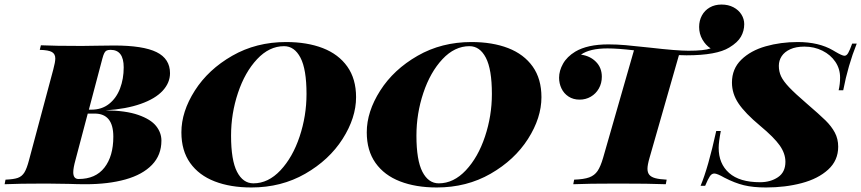

<svg xmlns="http://www.w3.org/2000/svg" viewBox="-69 -806 3768 840"><path d="M393.1 -323.2Q481.4 -322.3 535.9 -303.2Q590.3 -284.2 613.8 -254.9Q637.2 -225.6 637.2 -190.9Q637.2 -127.4 595.9 -84.7Q554.7 -42 480 -21Q405.3 0 305.2 0Q271 0 231.9 -1.5Q142.6 -2.9 132.8 -2.9Q11.2 -2.9 -48.8 0L-44.9 -20Q-8.8 -21.5 9 -27.8Q26.9 -34.2 37.6 -51.3Q48.3 -68.4 58.1 -106L164.1 -502Q172.9 -534.7 172.9 -550.3Q172.9 -569.8 158.2 -578.4Q143.6 -586.9 105 -587.9L109.9 -607.9Q168.5 -605 289.1 -605Q310.5 -605 356.4 -606Q404.3 -606.9 430.2 -606.9Q557.1 -606.9 616 -577.9Q674.8 -548.8 674.8 -485.8Q674.8 -443.8 642.6 -408.9Q610.4 -374 546.9 -351.6Q483.4 -329.1 393.1 -323.2ZM472.2 -511.2Q472.2 -587.9 415 -587.9Q403.8 -587.9 397.7 -585Q391.6 -582 387.5 -574.2Q383.3 -566.4 378.9 -549.8L319.8 -326.2H331.1Q376 -326.2 408 -351.3Q439.9 -376.5 456.1 -418.7Q472.2 -460.9 472.2 -511.2ZM345.2 -309.1H314.9L261.2 -106Q251.5 -71.3 251.5 -52.2Q251.5 -22.9 274.9 -22.9Q349.1 -22.9 387.9 -72.8Q426.8 -122.6 426.8 -208Q426.8 -309.1 345.2 -309.1Z M724.6 -227.1Q724.6 -317.4 783.4 -409.7Q842.3 -502 947 -562Q1051.8 -622.1 1182.6 -622.1Q1274.4 -622.1 1343.3 -595.5Q1412.1 -568.8 1450.4 -514.9Q1488.8 -460.9 1488.8 -380.9Q1488.8 -290.5 1429.9 -198.2Q1371.1 -106 1266.4 -45.9Q1161.6 14.2 1030.8 14.2Q939 14.2 870.1 -12.5Q801.3 -39.1 762.9 -93Q724.6 -147 724.6 -227.1ZM941.9 -212.9Q941.9 -105 968 -54.4Q994.1 -3.9 1039.6 -3.9Q1104.5 -3.9 1158 -60.8Q1211.4 -117.7 1241.7 -208.3Q1272 -298.8 1272 -395Q1272 -502.9 1245.6 -553.5Q1219.2 -604 1173.8 -604Q1108.9 -604 1055.7 -547.1Q1002.4 -490.2 972.2 -399.7Q941.9 -309.1 941.9 -212.9Z M1535.6 -227.1Q1535.6 -317.4 1594.5 -409.7Q1653.3 -502 1758.1 -562Q1862.8 -622.1 1993.7 -622.1Q2085.4 -622.1 2154.3 -595.5Q2223.1 -568.8 2261.5 -514.9Q2299.8 -460.9 2299.8 -380.9Q2299.8 -290.5 2241 -198.2Q2182.1 -106 2077.4 -45.9Q1972.7 14.2 1841.8 14.2Q1750 14.2 1681.2 -12.5Q1612.3 -39.1 1574 -93Q1535.6 -147 1535.6 -227.1ZM1752.9 -212.9Q1752.9 -105 1779.1 -54.4Q1805.2 -3.9 1850.6 -3.9Q1915.5 -3.9 1969 -60.8Q2022.5 -117.7 2052.7 -208.3Q2083 -298.8 2083 -395Q2083 -502.9 2056.6 -553.5Q2030.3 -604 1984.9 -604Q1919.9 -604 1866.7 -547.1Q1813.5 -490.2 1783.2 -399.7Q1752.9 -309.1 1752.9 -212.9Z M3187 -700.2Q3187 -670.9 3172.6 -645.5Q3158.2 -620.1 3121.6 -598.1Q3066.4 -564 2934.6 -564Q2924.8 -564 2901.4 -564.9L2772.9 -116.2Q2763.7 -84.5 2763.7 -67.9Q2763.7 -50.8 2772 -41Q2780.3 -31.2 2798.3 -26.4Q2816.4 -21.5 2847.7 -20L2843.8 0Q2773.4 -2.9 2634.8 -2.9Q2502 -2.9 2439 0L2442.9 -20Q2485.8 -21.5 2509 -30Q2532.2 -38.6 2545.4 -58.1Q2558.6 -77.6 2569.8 -116.2L2704.6 -585.9Q2633.3 -594.2 2588.9 -594.2Q2510.7 -594.2 2472.7 -566.9Q2512.7 -561.5 2538.3 -535.6Q2564 -509.8 2564 -470.2Q2564 -441.9 2551 -418.9Q2538.1 -396 2515.9 -383.1Q2493.7 -370.1 2466.8 -370.1Q2439 -370.1 2418.5 -383.5Q2397.9 -397 2387.5 -418.9Q2377 -440.9 2377 -465.8Q2377 -496.6 2394.3 -527.3Q2411.6 -558.1 2447.8 -580.1Q2501 -611.8 2592.8 -611.8Q2629.4 -611.8 2668.2 -608.4Q2707 -605 2773.4 -597.7Q2892.6 -584 2942.9 -584Q3012.2 -584 3040 -594.2Q3018.1 -608.4 3003.9 -633.3Q2989.7 -658.2 2989.7 -688Q2989.7 -715.8 3001.7 -738Q3013.7 -760.3 3035.9 -773.2Q3058.1 -786.1 3087.9 -786.1Q3117.2 -786.1 3139.9 -774.2Q3162.6 -762.2 3174.8 -742.4Q3187 -722.7 3187 -700.2Z M3620.1 -411.1H3600.1Q3606.4 -438.5 3606.4 -466.8Q3606.4 -504.9 3585.7 -535.6Q3564.9 -566.4 3529.1 -584.2Q3493.2 -602.1 3450.2 -602.1Q3413.6 -602.1 3388.4 -590.6Q3363.3 -579.1 3350.8 -560.1Q3338.4 -541 3338.4 -518.1Q3338.4 -493.2 3348.1 -472.2Q3357.9 -451.2 3383.5 -424.1Q3409.2 -397 3460.4 -353Q3516.6 -304.7 3542.7 -279.1Q3568.8 -253.4 3583.5 -225.8Q3598.1 -198.2 3598.1 -164.1Q3598.1 -104 3554.2 -64Q3510.3 -23.9 3438.5 -4.9Q3366.7 14.2 3282.2 14.2Q3225.6 14.2 3185.5 4.4Q3145.5 -5.4 3100.1 -28.8Q3068.4 -46.9 3056.2 -46.9Q3044.9 -46.9 3036.9 -35.2Q3028.8 -23.4 3016.1 6.8H2996.1Q3029.3 -72.3 3064.5 -232.9H3084.5Q3075.2 -184.6 3075.2 -159.2Q3075.2 -89.8 3120.8 -49.3Q3166.5 -8.8 3256.3 -8.8Q3302.2 -8.8 3334.7 -30.8Q3367.2 -52.7 3367.2 -98.1Q3367.2 -134.3 3342.3 -169.7Q3317.4 -205.1 3256.3 -255.9Q3190.9 -310.5 3162.1 -353.3Q3133.3 -396 3133.3 -444.8Q3133.3 -504.9 3174.1 -544.7Q3214.8 -584.5 3280.5 -603.3Q3346.2 -622.1 3421.4 -622.1Q3513.2 -622.1 3575.2 -585.9L3585.9 -579.6Q3615.7 -562 3625.5 -562Q3634.8 -562 3641.8 -574.2Q3648.9 -586.4 3659.2 -615.2H3679.2Q3641.1 -520 3620.1 -411.1Z"/></svg>

Font: TypoPRO Playfair Display SC
Style: Italic
Weight: 900
Italic angle: -14°
Designer: Claus Eggers Sørensen
Foundry: Claus Eggers Sørensen
Version: Version 1.004;PS 001.004;hotconv 1.0.70;makeotf.lib2.5.58329